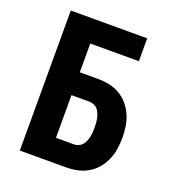

<svg xmlns="http://www.w3.org/2000/svg" viewBox="-133 -841 866 947"><g transform="rotate(20 300.0 -367.5)"><path d="M77 0V-735H478V-615H223V-464H318Q348 -464 377.5 -458Q407 -452 433 -437Q459 -422 478.5 -399Q498 -376 510 -348.5Q522 -321 526.5 -291.5Q531 -262 531 -232Q531 -202 526.5 -172.5Q522 -143 510 -115.5Q498 -88 478.5 -65Q459 -42 433 -27Q407 -12 377.5 -6Q348 0 318 0ZM318 -120Q330 -120 341.5 -125Q353 -130 361 -139.5Q369 -149 373.5 -160.5Q378 -172 380.5 -183.5Q383 -195 384 -207.5Q385 -220 385 -232Q385 -244 384 -256.5Q383 -269 380.5 -280.5Q378 -292 373.5 -303.5Q369 -315 361 -324.5Q353 -334 341.5 -339Q330 -344 318 -344H223V-120Z"/></g></svg>

Font: Iosevka Aile Heavy
Style: Regular
Weight: 900
Designer: Belleve Invis
Foundry: Belleve Invis
Version: Version 31.1.0; ttfautohint (v1.8.4)